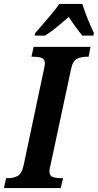

<svg xmlns="http://www.w3.org/2000/svg" viewBox="-39 -951 495 971"><path d="M-19 0 -8 -50H3Q29 -50 50 -61Q71 -72 80 -113L182 -595Q188 -622 188 -630Q188 -652 172 -658Q156 -664 130 -664H120L131 -714H419L409 -664H398Q371 -664 349.5 -653Q328 -642 320 -600L219 -128Q216 -114 213.5 -103Q211 -92 211 -84Q211 -62 227.5 -56Q244 -50 269 -50H280L268 0ZM139 -784Q156 -803 178 -828.5Q200 -854 222.5 -881Q245 -908 261 -931H377Q384 -910 394 -882.5Q404 -855 415.5 -829Q427 -803 436 -784L433 -771H377Q363 -788 343 -815.5Q323 -843 309 -865Q276 -837 247.5 -813.5Q219 -790 189 -771H136Z"/></svg>

Font: Noto Serif ExtraCondensed
Style: Bold Italic
Weight: 700
Width: 2
Italic angle: -12°
Designer: Monotype Design Team
Foundry: Monotype Imaging Inc.
Version: Version 2.013; ttfautohint (v1.8.4.7-5d5b)